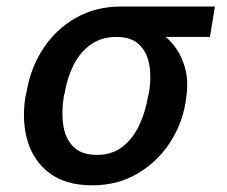

<svg xmlns="http://www.w3.org/2000/svg" viewBox="-20 -548 684 578"><path d="M56.8 -258.5 59.7 -269.9Q71.7 -343.4 110.1 -401.8Q148.4 -460.2 208.5 -494.3Q268.5 -528.4 345.2 -528.4H627.1L611.9 -436.8H479Q515.6 -405.9 532.8 -357.2Q550.1 -308.6 539.8 -248.6L538.4 -238.6Q527.7 -172.9 489.9 -116.1Q452.1 -59.3 392.8 -24.7Q333.5 9.9 257.1 9.9Q179.7 9.9 131 -25.4Q82.4 -60.7 63.6 -121.6Q44.7 -182.5 56.8 -258.5ZM175.1 -269.9 172.2 -258.5Q164.4 -210.6 170.6 -170.3Q176.8 -130 201.3 -105.8Q225.9 -81.7 272 -81.7Q316.8 -81.7 348.2 -105.8Q379.6 -130 398.8 -170.3Q418 -210.6 425.8 -258.5L428.6 -269.9Q436.1 -314.6 429.5 -352.6Q422.9 -390.6 399.1 -413.7Q375.4 -436.8 330.3 -436.8Q285.2 -436.8 253 -413.7Q220.9 -390.6 201.7 -352.6Q182.5 -314.6 175.1 -269.9Z"/></svg>

Font: Inter UI Medium
Style: Italic
Weight: 500
Italic angle: 9.39999°
Designer: Rasmus Andersson
Foundry: rsms
Version: 3.2;8d6f07862